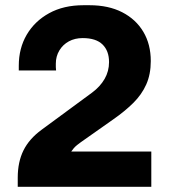

<svg xmlns="http://www.w3.org/2000/svg" viewBox="-20 -716 655 736"><path d="M48 0V-35Q48 -95 70 -139.5Q92 -184 140 -219L333 -361Q364 -384 381 -413.5Q398 -443 398 -478Q398 -521 373 -545.5Q348 -570 297 -570Q267 -570 244 -557.5Q221 -545 207.5 -522.5Q194 -500 194 -472Q194 -465 194 -458.5Q194 -452 195 -446H52Q52 -451 52 -455.5Q52 -460 52 -464Q52 -531 82.5 -583Q113 -635 168.5 -665.5Q224 -696 300 -696H323Q396 -696 448.5 -669Q501 -642 529.5 -594Q558 -546 558 -482Q558 -431 540.5 -392Q523 -353 490.5 -321Q458 -289 415 -259L290 -171Q283 -166 275.5 -160Q268 -154 262.5 -147.5Q257 -141 253 -135H560V0Z"/></svg>

Font: Chivo Medium
Style: Bold
Weight: 700
Version: Version 2.002